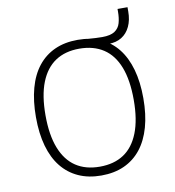

<svg xmlns="http://www.w3.org/2000/svg" viewBox="-91 -917 917 1005"><g transform="rotate(-10 367.5 -414.0)"><path d="M367 8Q299 8 246 -16Q193 -40 156.5 -85.5Q120 -131 101 -198Q82 -265 82 -352Q82 -438 100.5 -505.5Q119 -573 155.5 -619Q192 -665 245 -689Q298 -713 367 -713Q436 -713 489 -689Q542 -665 578.5 -619Q615 -573 634 -506Q653 -439 653 -353Q653 -266 634 -199Q615 -132 578.5 -86Q542 -40 489 -16Q436 8 367 8ZM367 -39Q443 -39 495 -73.5Q547 -108 574.5 -178Q602 -248 602 -353Q602 -458 575 -527.5Q548 -597 495.5 -631.5Q443 -666 367 -666Q292 -666 240 -631.5Q188 -597 160.5 -527.5Q133 -458 133 -353Q133 -248 160.5 -178Q188 -108 240 -73.5Q292 -39 367 -39ZM465 -664 418 -709Q444 -707 462 -706Q480 -705 497 -705Q541 -705 563.5 -720Q586 -735 593.5 -761.5Q601 -788 601 -822V-836H654V-813Q654 -768 638 -734Q622 -700 593 -682Q564 -664 523 -664Z"/></g></svg>

Font: Nunito Sans 7pt SemiCondensed ExtraLight
Style: Regular
Weight: 250
Width: 4
Designer: Vernon Adams
Foundry: Vernon Adams
Version: Version 3.101;gftools[0.9.27]